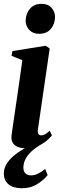

<svg xmlns="http://www.w3.org/2000/svg" viewBox="-22 -778 322 1022"><path d="M112 11Q90 11 72.2 3.8Q54.5 -3.5 45.5 -18.5Q36.5 -33.5 39.5 -57Q41 -69 45 -97.2Q49 -125.5 55 -165.8Q61 -206 68 -254Q75 -302 82.5 -354Q90 -406 97 -457.5L39.5 -481L44 -506L221 -534.5L242.5 -520L180 -90.5Q177.5 -72.5 182.5 -65Q187.5 -57.5 196.5 -57.5Q207.5 -57.5 217.8 -63Q228 -68.5 242.5 -82.5L254.5 -57Q244 -43.5 224.5 -27.5Q205 -11.5 176.8 -0.2Q148.5 11 112 11ZM185 -598Q153 -598 133.5 -619.2Q114 -640.5 114.5 -668.5Q115.5 -706 137.8 -731.8Q160 -757.5 198.5 -757.5Q234.5 -757.5 252.8 -736Q271 -714.5 271 -687.5Q270.5 -650.5 248.8 -624.2Q227 -598 185 -598ZM93.5 224Q48 224 23.2 203Q-1.5 182 -1.5 146Q-1.5 119.5 12.2 96.2Q26 73 48.8 53.2Q71.5 33.5 99.5 17Q127.5 0.5 156.5 -12.5L175 -26L207.5 -15.5Q169.5 6 146.2 27.5Q123 49 112.8 70.5Q102.5 92 102.5 113.5Q102 133.5 113 144.5Q124 155.5 143 155.5Q162 155.5 180.2 146.5Q198.5 137.5 218.5 121.5L231.5 154Q212.5 179 176.5 201.8Q140.5 224.5 93.5 224Z"/></svg>

Font: Merriweather 96pt
Style: Bold Italic
Weight: 700
Italic angle: -7.8°
Version: Version 2.101